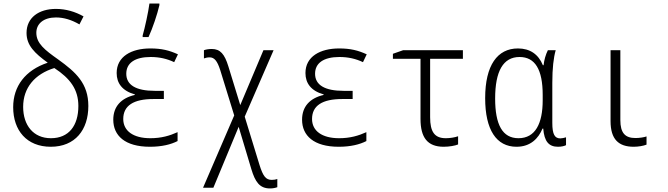

<svg xmlns="http://www.w3.org/2000/svg" viewBox="-20 -814 3750 1078"><path d="M265 10C402 10 476 -85 476 -219C476 -345 407 -408 307 -480C232 -533 184 -570 184 -630C184 -681 225 -716 294 -716C339 -716 383 -702 426 -677L449 -722C403 -748 350 -764 294 -764C198 -764 129 -715 129 -629C129 -559 175 -515 248 -462C122 -420 54 -330 54 -212C54 -82 130 10 265 10ZM266 -38C167 -38 110 -111 110 -214C110 -321 175 -398 285 -432C375 -373 420 -311 420 -219C420 -108 366 -38 266 -38Z M781 -615V-606H814C837 -656 863 -733 875 -785V-794H819C813 -747 793 -656 781 -615ZM822 10C889 10 940 -3 977 -22V-72C933 -52 886 -38 824 -38C728 -38 672 -79 672 -146C672 -221 730 -258 841 -258H900V-304H849C743 -304 689 -337 689 -400C689 -460 737 -494 826 -494C875 -494 918 -484 958 -465L979 -509C931 -531 888 -542 824 -542C718 -542 635 -497 635 -404C635 -347 666 -304 737 -284V-281C660 -263 616 -216 616 -142C616 -53 681 10 822 10Z M1496 244C1513 244 1526 241 1537 237V191C1529 194 1518 196 1506 196C1473 196 1457 176 1437 112L1354 -159L1516 -532H1459L1329 -224L1262 -442C1241 -510 1217 -539 1169 -539C1151 -539 1135 -536 1125 -532V-486C1134 -489 1144 -492 1157 -492C1184 -492 1200 -471 1216 -422L1295 -166L1120 240H1178L1320 -102L1391 135C1413 208 1438 244 1496 244Z M1882 10C1949 10 2000 -3 2037 -22V-72C1993 -52 1946 -38 1884 -38C1788 -38 1732 -79 1732 -146C1732 -221 1790 -258 1901 -258H1960V-304H1909C1803 -304 1749 -337 1749 -400C1749 -460 1797 -494 1886 -494C1935 -494 1978 -484 2018 -465L2039 -509C1991 -531 1948 -542 1884 -542C1778 -542 1695 -497 1695 -404C1695 -347 1726 -304 1797 -284V-281C1720 -263 1676 -216 1676 -142C1676 -53 1741 10 1882 10Z M2471 10C2502 10 2536 4 2552 -3V-49C2533 -42 2505 -38 2483 -38C2419 -38 2395 -75 2395 -156V-484H2579V-532H2243L2186 -512V-484H2341V-146C2341 -42 2380 10 2471 10Z M2880 10C2959 10 3003 -37 3026 -92H3030C3036 -19 3062 10 3113 10C3132 10 3149 6 3158 1V-43C3148 -40 3135 -37 3126 -37C3095 -37 3081 -59 3081 -124V-349C3081 -431 3088 -490 3100 -532H3056C3044 -508 3035 -477 3032 -448H3028C3003 -509 2956 -542 2888 -542C2773 -542 2704 -448 2704 -263C2704 -85 2767 10 2880 10ZM2891 -38C2801 -38 2760 -114 2760 -261C2760 -414 2805 -494 2897 -494C2984 -494 3027 -424 3027 -281V-251C3027 -121 2986 -38 2891 -38Z M3538 10C3564 10 3593 5 3610 -2V-48C3596 -43 3570 -39 3548 -39C3490 -39 3463 -67 3463 -140V-532H3408V-134C3408 -32 3453 10 3538 10Z"/></svg>

Font: Noto Sans Mono Condensed Light
Style: Regular
Weight: 300
Width: 3
Designer: Monotype Design Team
Foundry: Monotype Imaging Inc.
Version: Version 2.014